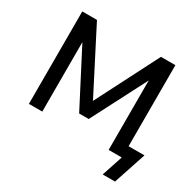

<svg xmlns="http://www.w3.org/2000/svg" viewBox="-181 -906 1291 1268"><g transform="rotate(30 464.0 -272.5)"><path d="M752 160 805 0H705V-550L714 -547L489 -111H416L190 -547L199 -550V0H97V-705H209L463 -210H444L697 -705H807V-87H928L846 160Z"/></g></svg>

Font: Nunito Sans 9pt SemiBold
Style: Regular
Weight: 600
Version: Version 3.101;gftools[0.9.27]